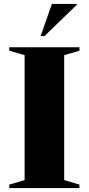

<svg xmlns="http://www.w3.org/2000/svg" viewBox="-20 -955 451 975"><path d="M383.5 -17.5V0H27V-17.5L105 -40.5V-675L27 -697.5V-715H383.5V-697.5L306 -675V-40.5ZM186.5 -772 243.5 -935H370V-930.5L206 -772Z"/></svg>

Font: Newsreader 72pt
Style: Bold
Weight: 700
Designer: Hugues Gentile
Foundry: Production Type
Version: Version 1.003; ttfautohint (v1.8.3)